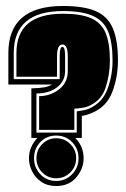

<svg xmlns="http://www.w3.org/2000/svg" viewBox="-20 -614 423 643"><path d="M191 -594Q260 -594 300 -577Q340 -560 357.5 -520Q375 -480 375 -411Q375 -356 356 -306Q337 -256 288 -236Q279 -232 270.5 -229.5Q262 -227 254 -226V-152H232Q260 -124 260 -84Q260 -49 235.5 -20Q211 9 168 9Q139 9 118.5 -5Q98 -19 87.5 -40.5Q77 -62 77 -84Q77 -104 84.5 -121Q92 -138 105 -152H85V-318Q113 -319 127.5 -321.5Q142 -324 155 -331H8V-436Q8 -594 191 -594ZM191 -577Q26 -577 26 -436V-349H180V-428Q180 -457 189 -457Q198 -457 198 -428V-376Q198 -343 171.5 -322Q145 -301 102 -301V-170H237V-241Q246 -242 258.5 -244.5Q271 -247 278 -250Q323 -270 340 -316Q357 -362 357 -411Q357 -472 342 -508.5Q327 -545 290.5 -561Q254 -577 191 -577ZM191 -568Q251 -568 285 -553Q319 -538 333.5 -504Q348 -470 348 -411Q348 -364 333.5 -320Q319 -276 275 -258Q266 -254 250 -252Q234 -250 229 -250V-179H111V-292Q148 -292 177.5 -314.5Q207 -337 207 -376V-425Q207 -465 189 -465Q171 -465 171 -425V-357H35V-436Q35 -568 191 -568ZM168 -160Q136 -160 115 -138Q94 -116 94 -84Q94 -53 115 -30.5Q136 -8 168 -8Q200 -8 221.5 -30.5Q243 -53 243 -84Q243 -116 221.5 -138Q200 -160 168 -160ZM168 -151Q196 -151 215.5 -131.5Q235 -112 235 -84Q235 -56 215.5 -36.5Q196 -17 168 -17Q141 -17 121.5 -36.5Q102 -56 102 -84Q102 -112 121.5 -131.5Q141 -151 168 -151Z"/></svg>

Font: Alumni Sans Collegiate One SC
Style: Regular
Weight: 400
Designer: Robert E. Leuschke
Foundry: Robert E. Leuschke
Version: Version 1.100